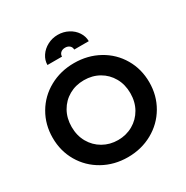

<svg xmlns="http://www.w3.org/2000/svg" viewBox="-219 -1168 1315 1360"><g transform="rotate(-30 439.0 -488.0)"><path d="M44 -373Q44 -481 95.5 -569Q147 -657 237.5 -707Q328 -757 439 -757Q550 -757 640.5 -707Q731 -657 782.5 -569Q834 -481 834 -373Q834 -265 782.5 -177Q731 -89 640.5 -38.5Q550 12 439 12Q328 12 237.5 -38.5Q147 -89 95.5 -177Q44 -265 44 -373ZM439 -128Q506 -128 561 -159.5Q616 -191 647.5 -246.5Q679 -302 679 -373Q679 -444 647.5 -499.5Q616 -555 561.5 -586Q507 -617 439 -617Q371 -617 316.5 -586Q262 -555 230.5 -499.5Q199 -444 199 -373Q199 -302 230.5 -246.5Q262 -191 317 -159.5Q372 -128 439 -128ZM439 -988Q485 -988 524 -967.5Q563 -947 585.5 -912.5Q608 -878 608 -839H489Q489 -859 475 -871Q461 -883 439 -883Q417 -883 403 -871Q389 -859 389 -839H270Q270 -878 293 -912.5Q316 -947 355 -967.5Q394 -988 439 -988Z"/></g></svg>

Font: Eudoxus Sans ExtraBold
Style: Regular
Weight: 800
Designer: Stijn de Vries
Foundry: tokotype
Version: Version 2.005